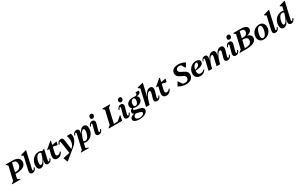

<svg xmlns="http://www.w3.org/2000/svg" viewBox="430 -3491 10159 6484"><g transform="rotate(-30 5509.0 -249.5)"><path d="M-27 0 -22 -21 105 -118 50 -39 192 -651 227 -571 118 -671 123 -690H351L200 -39L165 -110L301 -19L297 0ZM195 -248V-303H297Q361 -303 407.5 -326.5Q454 -350 479 -394Q504 -438 504 -499Q504 -567 470.5 -601.5Q437 -636 368 -636H268V-690H383Q470 -690 533.5 -666Q597 -642 631.5 -598Q666 -554 666 -493Q666 -416 622 -361.5Q578 -307 494.5 -277.5Q411 -248 294 -248Z M768 14Q707 14 683.5 -23Q660 -60 677 -132L805 -695L827 -620L723 -688L728 -707L935 -765H959L814 -129Q805 -90 808.5 -71.5Q812 -53 826 -53Q842 -53 856 -70Q870 -87 889 -130L919 -119Q901 -56 861.5 -21Q822 14 768 14Z M1084 14Q1029 14 997.5 -29Q966 -72 966 -146Q966 -221 991 -286.5Q1016 -352 1060 -401Q1104 -450 1162.5 -478Q1221 -506 1289 -506Q1339 -506 1380.5 -487.5Q1422 -469 1446 -436L1374 -341Q1374 -399 1354.5 -427.5Q1335 -456 1293 -456Q1258 -456 1229.5 -437Q1201 -418 1179 -386Q1157 -354 1142 -315Q1127 -276 1119 -235Q1111 -194 1111 -156Q1111 -81 1155 -81Q1181 -81 1207.5 -106Q1234 -131 1260.5 -176.5Q1287 -222 1311 -286Q1335 -350 1355 -429L1408 -409L1387 -201H1301Q1255 -87 1203.5 -36.5Q1152 14 1084 14ZM1379 14Q1321 14 1297 -26.5Q1273 -67 1289 -138L1362 -456H1392L1485 -497H1509L1425 -129Q1416 -90 1419.5 -71.5Q1423 -53 1437 -53Q1453 -53 1467 -70Q1481 -87 1500 -130L1530 -119Q1512 -56 1472.5 -21Q1433 14 1379 14Z M1743 14Q1658 14 1622.5 -42Q1587 -98 1610 -197L1670 -458L1700 -402H1581L1584 -422L1819 -624H1846L1748 -202Q1734 -144 1748.5 -112.5Q1763 -81 1803 -81Q1839 -81 1868 -99Q1897 -117 1919 -154L1947 -138Q1927 -90 1896 -56Q1865 -22 1826.5 -4Q1788 14 1743 14ZM1959 -381 1743 -426 1753 -466 1980 -502H1998L1971 -389Z M1975 266 1918 109 1921 100 2211 42 2260 1 2325 -55Q2378 -100 2403.5 -170Q2429 -240 2425.5 -323.5Q2422 -407 2387 -492H2542Q2574 -426 2565.5 -350Q2557 -274 2512.5 -199Q2468 -124 2389 -60L1991 266ZM2184 78 2114 -389Q2111 -415 2105 -427Q2099 -439 2090 -439Q2078 -439 2065.5 -421.5Q2053 -404 2033 -361L2003 -372Q2022 -437 2061 -471.5Q2100 -506 2155 -506Q2203 -506 2225 -478.5Q2247 -451 2257 -380L2303 -15Z M2522 235 2526 218 2644 131 2585 200 2714 -363Q2722 -401 2719.5 -420Q2717 -439 2702 -439Q2674 -439 2645 -364L2615 -372Q2631 -435 2670 -470.5Q2709 -506 2761 -506Q2817 -506 2842 -468Q2867 -430 2853 -368L2723 200L2701 160L2836 219L2832 235ZM2849 14Q2800 14 2758.5 -4Q2717 -22 2693 -56L2764 -150Q2764 -92 2784 -64Q2804 -36 2846 -36Q2881 -36 2909.5 -54.5Q2938 -73 2960 -105Q2982 -137 2997 -176.5Q3012 -216 3019.5 -257Q3027 -298 3027 -336Q3027 -411 2983 -411Q2958 -411 2931.5 -386Q2905 -361 2878.5 -315.5Q2852 -270 2828 -206Q2804 -142 2784 -63L2731 -83L2752 -291H2837Q2884 -405 2935.5 -455.5Q2987 -506 3055 -506Q3110 -506 3141.5 -463Q3173 -420 3173 -346Q3173 -270 3148 -204.5Q3123 -139 3079 -90Q3035 -41 2976.5 -13.5Q2918 14 2849 14Z M3356 14Q3295 14 3270.5 -25.5Q3246 -65 3264 -132L3327 -363Q3338 -399 3334.5 -419Q3331 -439 3316 -439Q3288 -439 3259 -364L3229 -372Q3245 -435 3284 -470.5Q3323 -506 3375 -506Q3433 -506 3459 -467.5Q3485 -429 3468 -368L3402 -129Q3392 -93 3395.5 -73Q3399 -53 3414 -53Q3430 -53 3444 -70Q3458 -87 3477 -130L3507 -119Q3489 -56 3450 -21Q3411 14 3356 14ZM3438 -563Q3407 -563 3387.5 -582.5Q3368 -602 3368 -631Q3368 -676 3394 -704Q3420 -732 3460 -732Q3491 -732 3510 -713Q3529 -694 3529 -664Q3529 -620 3504 -591.5Q3479 -563 3438 -563Z M3740 0 3745 -21 3872 -118 3817 -39 3959 -651 3994 -571 3885 -671 3890 -690H4186L4181 -669L4054 -572L4109 -651L3958 0ZM3942 0 3952 -45 4247 -66 4232 0ZM4099 0 4109 -41 4283 -196H4305L4265 0Z M4471 14Q4410 14 4385.5 -25.5Q4361 -65 4379 -132L4442 -363Q4453 -399 4449.5 -419Q4446 -439 4431 -439Q4403 -439 4374 -364L4344 -372Q4360 -435 4399 -470.5Q4438 -506 4490 -506Q4548 -506 4574 -467.5Q4600 -429 4583 -368L4517 -129Q4507 -93 4510.5 -73Q4514 -53 4529 -53Q4545 -53 4559 -70Q4573 -87 4592 -130L4622 -119Q4604 -56 4565 -21Q4526 14 4471 14ZM4553 -563Q4522 -563 4502.5 -582.5Q4483 -602 4483 -631Q4483 -676 4509 -704Q4535 -732 4575 -732Q4606 -732 4625 -713Q4644 -694 4644 -664Q4644 -620 4619 -591.5Q4594 -563 4553 -563Z M4808 251Q4733 251 4679.5 236Q4626 221 4597 194Q4568 167 4568 130Q4568 97 4590.5 68Q4613 39 4651 20Q4689 1 4736 -3V-9H4784V10Q4740 31 4716.5 59.5Q4693 88 4693 120Q4693 159 4730 183Q4767 207 4828 207Q4881 207 4921 194.5Q4961 182 4983.5 159.5Q5006 137 5006 108Q5006 82 4981.5 68Q4957 54 4919.5 45Q4882 36 4839.5 27.5Q4797 19 4759 6.5Q4721 -6 4697 -29Q4673 -52 4673 -89Q4673 -132 4704 -163.5Q4735 -195 4789 -209L4823 -192Q4801 -188 4788 -175.5Q4775 -163 4775 -146Q4775 -126 4800.5 -114Q4826 -102 4866.5 -93.5Q4907 -85 4952.5 -75Q4998 -65 5038.5 -49.5Q5079 -34 5104.5 -9Q5130 16 5130 57Q5130 112 5087.5 156Q5045 200 4972.5 225.5Q4900 251 4808 251ZM4903 -168Q4814 -168 4760 -208Q4706 -248 4706 -313Q4706 -370 4739 -413.5Q4772 -457 4831 -481.5Q4890 -506 4967 -506Q5057 -506 5110.5 -466.5Q5164 -427 5164 -361Q5164 -304 5130.5 -260.5Q5097 -217 5039 -192.5Q4981 -168 4903 -168ZM4911 -211Q4944 -211 4969.5 -233.5Q4995 -256 5009.5 -295Q5024 -334 5024 -383Q5024 -421 5007 -442Q4990 -463 4959 -463Q4927 -463 4901 -440.5Q4875 -418 4860.5 -379Q4846 -340 4846 -291Q4846 -253 4863.5 -232Q4881 -211 4911 -211ZM5038 -463V-498Q5075 -492 5100.5 -507.5Q5126 -523 5135 -550.5Q5144 -578 5128 -607H5250Q5264 -580 5257 -555.5Q5250 -531 5228 -512.5Q5206 -494 5173.5 -483.5Q5141 -473 5104 -473V-463Z M5197 0 5356 -695 5378 -620 5274 -688 5279 -707 5486 -765H5510L5335 0ZM5627 14Q5564 14 5539.5 -24.5Q5515 -63 5535 -132L5581 -292Q5615 -411 5558 -411Q5530 -411 5501 -385Q5472 -359 5444.5 -311Q5417 -263 5392 -196.5Q5367 -130 5346 -48H5295L5324 -284H5402Q5492 -506 5631 -506Q5701 -506 5726 -456Q5751 -406 5726 -317L5672 -129Q5662 -94 5665.5 -73.5Q5669 -53 5685 -53Q5701 -53 5715 -70Q5729 -87 5748 -130L5777 -119Q5760 -56 5720.5 -21Q5681 14 5627 14Z M5991 14Q5906 14 5870.5 -42Q5835 -98 5858 -197L5918 -458L5948 -402H5829L5832 -422L6067 -624H6094L5996 -202Q5982 -144 5996.5 -112.5Q6011 -81 6051 -81Q6087 -81 6116 -99Q6145 -117 6167 -154L6195 -138Q6175 -90 6144 -56Q6113 -22 6074.5 -4Q6036 14 5991 14ZM6207 -381 5991 -426 6001 -466 6228 -502H6246L6219 -389Z M6759 16Q6686 16 6608 -6Q6530 -28 6464 -67L6542 -209H6564L6669 -50L6585 -71L6583 -137Q6614 -91 6656.5 -69.5Q6699 -48 6759 -48Q6817 -48 6854 -84Q6891 -120 6891 -175Q6891 -212 6868.5 -235.5Q6846 -259 6810.5 -277Q6775 -295 6735 -313Q6695 -331 6659.5 -355Q6624 -379 6601.5 -415.5Q6579 -452 6579 -507Q6579 -568 6612.5 -612.5Q6646 -657 6707 -681.5Q6768 -706 6851 -706Q6895 -706 6944 -696.5Q6993 -687 7038 -670Q7083 -653 7117 -631L7033 -489H7010L6913 -648L7010 -626L7006 -567Q6976 -604 6937.5 -623Q6899 -642 6852 -642Q6795 -642 6760 -614.5Q6725 -587 6725 -540Q6725 -504 6747.5 -480Q6770 -456 6805.5 -438Q6841 -420 6881 -402Q6921 -384 6956.5 -360Q6992 -336 7014.5 -300Q7037 -264 7037 -209Q7037 -140 7003 -89.5Q6969 -39 6907 -11.5Q6845 16 6759 16Z M7318 14Q7223 14 7167 -39Q7111 -92 7111 -183Q7111 -251 7135 -309.5Q7159 -368 7202.5 -412Q7246 -456 7303.5 -481Q7361 -506 7428 -506Q7496 -506 7537 -476Q7578 -446 7578 -396Q7578 -341 7535 -302.5Q7492 -264 7409.5 -244.5Q7327 -225 7207 -225V-256Q7273 -256 7326 -276Q7379 -296 7410.5 -331Q7442 -366 7442 -411Q7442 -430 7433 -440Q7424 -450 7409 -450Q7366 -450 7331.5 -416.5Q7297 -383 7276.5 -325.5Q7256 -268 7256 -197Q7256 -132 7284.5 -96.5Q7313 -61 7366 -61Q7407 -61 7442 -78Q7477 -95 7505 -127L7532 -108Q7453 14 7318 14Z M8376 14Q8314 14 8289 -25.5Q8264 -65 8283 -132L8329 -292Q8363 -411 8307 -411Q8280 -411 8251.5 -385Q8223 -359 8195 -311Q8167 -263 8142 -196.5Q8117 -130 8096 -48H8045L8074 -284H8152Q8243 -506 8380 -506Q8451 -506 8476 -456Q8501 -406 8476 -317L8422 -129Q8411 -94 8414.5 -73.5Q8418 -53 8434 -53Q8450 -53 8464 -70Q8478 -87 8497 -130L8527 -119Q8509 -56 8470 -21Q8431 14 8376 14ZM7634 0 7718 -363Q7726 -398 7721.5 -418.5Q7717 -439 7702 -439Q7686 -439 7673 -422Q7660 -405 7646 -365L7622 -372Q7638 -435 7676.5 -470.5Q7715 -506 7766 -506Q7821 -506 7846 -468Q7871 -430 7857 -368L7772 0ZM7732 -48 7761 -284H7839Q7930 -506 8067 -506Q8132 -506 8156 -456.5Q8180 -407 8159 -317L8085 0H7948L8014 -292Q8029 -355 8024.5 -383Q8020 -411 7994 -411Q7967 -411 7938 -385Q7909 -359 7881.5 -311Q7854 -263 7829 -196.5Q7804 -130 7783 -48Z M8699 14Q8638 14 8613.5 -25.5Q8589 -65 8607 -132L8670 -363Q8681 -399 8677.5 -419Q8674 -439 8659 -439Q8631 -439 8602 -364L8572 -372Q8588 -435 8627 -470.5Q8666 -506 8718 -506Q8776 -506 8802 -467.5Q8828 -429 8811 -368L8745 -129Q8735 -93 8738.5 -73Q8742 -53 8757 -53Q8773 -53 8787 -70Q8801 -87 8820 -130L8850 -119Q8832 -56 8793 -21Q8754 14 8699 14ZM8781 -563Q8750 -563 8730.5 -582.5Q8711 -602 8711 -631Q8711 -676 8737 -704Q8763 -732 8803 -732Q8834 -732 8853 -713Q8872 -694 8872 -664Q8872 -620 8847 -591.5Q8822 -563 8781 -563Z M8848 0 8853 -21 8980 -118 8925 -39 9067 -651 9102 -571 8993 -671 8998 -690H9226L9066 0ZM9015 0V-54H9135Q9233 -54 9290.5 -98.5Q9348 -143 9348 -219Q9348 -275 9310.5 -306.5Q9273 -338 9206 -338H9082V-393H9229Q9363 -393 9436 -348.5Q9509 -304 9509 -223Q9509 -155 9463 -104.5Q9417 -54 9332.5 -27Q9248 0 9132 0ZM9326 -361 9332 -390H9363L9357 -361ZM9157 -371V-393L9270 -398Q9321 -408 9350.5 -447Q9380 -486 9380 -543Q9380 -588 9351.5 -612Q9323 -636 9269 -636H9190V-690H9281Q9405 -690 9472.5 -651.5Q9540 -613 9540 -541Q9540 -491 9504.5 -452.5Q9469 -414 9406 -392.5Q9343 -371 9261 -371Z M9776 14Q9717 14 9673 -11.5Q9629 -37 9604.5 -83Q9580 -129 9580 -189Q9580 -256 9604 -313Q9628 -370 9671.5 -414Q9715 -458 9772.5 -482Q9830 -506 9896 -506Q9955 -506 9999 -480.5Q10043 -455 10067.5 -409.5Q10092 -364 10092 -302Q10092 -236 10067.5 -178.5Q10043 -121 10000 -77.5Q9957 -34 9899.5 -10Q9842 14 9776 14ZM9791 -39Q9825 -39 9851 -61.5Q9877 -84 9896 -120.5Q9915 -157 9928 -199Q9941 -241 9947 -280Q9953 -319 9953 -346Q9953 -397 9934 -425Q9915 -453 9881 -453Q9847 -453 9821 -430Q9795 -407 9775.5 -371Q9756 -335 9743.5 -292.5Q9731 -250 9725 -211.5Q9719 -173 9719 -146Q9719 -96 9738 -67.5Q9757 -39 9791 -39Z M10243 14Q10182 14 10158.5 -23Q10135 -60 10152 -132L10280 -695L10302 -620L10198 -688L10203 -707L10410 -765H10434L10289 -129Q10280 -90 10283.5 -71.5Q10287 -53 10301 -53Q10317 -53 10331 -70Q10345 -87 10364 -130L10394 -119Q10376 -56 10336.5 -21Q10297 14 10243 14Z M10559 14Q10504 14 10472.5 -29Q10441 -72 10441 -146Q10441 -221 10466 -286.5Q10491 -352 10535 -401Q10579 -450 10637.5 -478Q10696 -506 10764 -506Q10814 -506 10855.5 -487.5Q10897 -469 10921 -436L10849 -341Q10849 -399 10829.5 -427.5Q10810 -456 10768 -456Q10733 -456 10704.5 -437Q10676 -418 10654 -386Q10632 -354 10617 -315Q10602 -276 10594 -235Q10586 -194 10586 -156Q10586 -81 10630 -81Q10656 -81 10682.5 -106Q10709 -131 10735.5 -176.5Q10762 -222 10786 -286Q10810 -350 10830 -429L10883 -409L10862 -201H10776Q10730 -87 10678.5 -36.5Q10627 14 10559 14ZM10854 14Q10796 14 10772 -26.5Q10748 -67 10764 -138L10891 -695L10913 -620L10810 -688L10814 -707L11021 -765H11045L10900 -129Q10891 -90 10894.5 -71.5Q10898 -53 10912 -53Q10928 -53 10942 -70Q10956 -87 10975 -130L11005 -119Q10987 -56 10947.5 -21Q10908 14 10854 14Z"/></g></svg>

Font: Platypi Light SemiBold
Style: Italic
Weight: 600
Italic angle: -13°
Version: Version 1.200